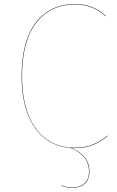

<svg xmlns="http://www.w3.org/2000/svg" viewBox="-20 -710 569 932"><path d="M414 123Q414 162 391 182Q368 202 334 202Q301 202 277 191V189Q301 200 334 200Q367 200 389.5 180.5Q412 161 412 123Q412 79 385.5 50Q359 21 322 8Q251 3 197.5 -38.5Q144 -80 114.5 -156.5Q85 -233 85 -339Q85 -512 154.5 -601Q224 -690 342 -690Q393 -690 428.5 -675Q464 -660 494 -633L493 -631Q463 -658 427.5 -673Q392 -688 342 -688Q225 -688 156 -599.5Q87 -511 87 -339Q87 -229 118.5 -151Q150 -73 207.5 -33Q265 7 341 7Q395 7 433 -9.5Q471 -26 502 -52L503 -50Q472 -24 434 -7.5Q396 9 341 9H328Q365 23 389.5 51.5Q414 80 414 123Z"/></svg>

Font: FiraGO Two
Style: Regular
Weight: 100
Designer: bBox Type
Foundry: bBox Type GmbH
Version: Version 1.001